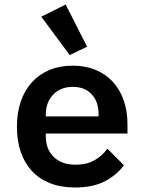

<svg xmlns="http://www.w3.org/2000/svg" viewBox="-20 -819 640 851"><path d="M312 12Q250 12 202 -7Q154 -26 121.5 -61Q89 -96 72 -145.5Q55 -195 55 -257Q55 -320 72.5 -370Q90 -420 122 -455Q154 -490 199.5 -509Q245 -528 302 -528Q358 -528 403 -509.5Q448 -491 479.5 -457Q511 -423 528 -375Q545 -327 545 -269V-227H183V-214Q183 -158 218 -123.5Q253 -89 316 -89Q364 -89 398.5 -108.5Q433 -128 456 -160L529 -87Q501 -46 447.5 -17Q394 12 312 12ZM303 -434Q249 -434 216 -400Q183 -366 183 -310V-303H417V-312Q417 -368 386.5 -401Q356 -434 303 -434ZM163 -745 271 -799 366 -612 289 -575Z"/></svg>

Font: IBM Plex Mono SemiBold
Style: Regular
Weight: 600
Monospace: yes
Designer: Mike Abbink, Paul van der Laan, Pieter van Rosmalen
Foundry: Bold Monday
Version: Version 2.3